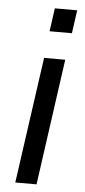

<svg xmlns="http://www.w3.org/2000/svg" viewBox="-53 -765 352 796"><g transform="rotate(5 123.0 -367.0)"><path d="M116 -525H204L130.5 0H42ZM142.5 -733.5H235.5L222 -637H129Z"/></g></svg>

Font: 1883 Sans
Style: Italic
Weight: 400
Italic angle: -8°
Designer: 1883 Sans project is a fork of Public Sans.
Version: Version 1.009